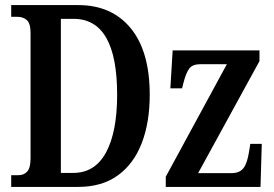

<svg xmlns="http://www.w3.org/2000/svg" viewBox="-20 -734 1076 754"><path d="M24 0V-46H52Q74 -46 87 -60.5Q100 -75 100 -113V-604Q100 -642 85.5 -655Q71 -668 48 -668H24V-714H287Q419 -714 493.5 -623Q568 -532 568 -362Q568 -253 536.5 -171.5Q505 -90 442.5 -45Q380 0 287 0ZM268 -55Q353 -55 396.5 -135.5Q440 -216 440 -362Q440 -660 269 -660H219V-55ZM631 0V-40L871 -482H768Q736 -482 723 -464.5Q710 -447 700 -407L695 -387H649L658 -536H999V-494L758 -54H888Q921 -54 936 -73.5Q951 -93 958 -138L963 -169H1008L1003 0Z"/></svg>

Font: Noto Serif ExtraCondensed SemiBold
Style: Regular
Weight: 600
Width: 2
Designer: Monotype Design Team
Foundry: Monotype Imaging Inc.
Version: Version 2.015; ttfautohint (v1.8.4.7-5d5b)